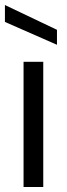

<svg xmlns="http://www.w3.org/2000/svg" viewBox="-20 -747 267 767"><path d="M74.1 -500H152.8V0H74.1ZM-0.3 -659.4V-726.9L207.6 -627.9V-568.1Z"/></svg>

Font: AF Albert Sans Medium
Style: Regular
Weight: 500
Designer: Andreas Rasmussen
Foundry: a.Foundry
Version: Version 1.300;Glyphs 3.2 (3231)